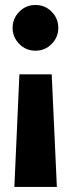

<svg xmlns="http://www.w3.org/2000/svg" viewBox="-20 -529 280 759"><path d="M56.7 -235.2H184.4L204.8 210.1H36.8ZM120.4 -509.3Q158.1 -509.3 184.3 -482.6Q210.5 -455.9 210.5 -418.8Q210.5 -382.1 184.3 -355.3Q158.1 -328.6 120.4 -328.6Q82.3 -328.6 56.1 -355.3Q29.8 -382.1 29.8 -418.8Q29.8 -455.9 56.1 -482.6Q82.3 -509.3 120.4 -509.3Z"/></svg>

Font: Fira Sans Variable
Style: Regular
Weight: 400
Designer: Carrois Corporate & Edenspiekermann AG
Foundry: Carrois Corporate GbR & Edenspiekermann AG
Version: Version 4.202